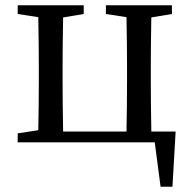

<svg xmlns="http://www.w3.org/2000/svg" viewBox="-20 -539 720 727"><path d="M588 168 566 0H47V-34L125 -46Q127 -156 127 -230V-289Q127 -362 125 -474L47 -486V-519H297V-486L219 -473Q217 -363 217 -289V-230Q217 -153 219 -41H459Q461 -153 461 -230V-289Q461 -362 459 -474L381 -486V-519H631V-486L553 -473Q551 -363 551 -289V-230Q551 -153 553 -41H645L633 168Z"/></svg>

Font: GenRyuMin TW M
Style: Regular
Weight: 500
Version: Version 1.501;PS 1;hotconv 16.6.51;makeotf.lib2.5.65220